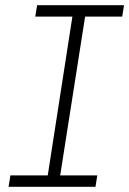

<svg xmlns="http://www.w3.org/2000/svg" viewBox="-20 -720 498 740"><path d="M13 0 20 -44H164L259 -656H116L123 -700H458L451 -656H308L212 -44H355L348 0Z"/></svg>

Font: MuseoModerno ExtraLight
Style: Italic
Weight: 250
Italic angle: -9°
Designer: Pablo Cosgaya, Héctor Gatti, Marcela Romero, and the Authors of The MuseoModerno Project.
Foundry: Omnibus-Type Team
Version: Version 1.003